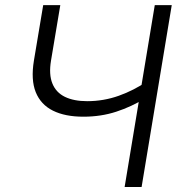

<svg xmlns="http://www.w3.org/2000/svg" viewBox="-20 -748 721 768"><path d="M313.5 -281.2Q240.2 -281.2 191.7 -305.4Q143.1 -329.6 123 -379.2Q103 -428.7 115.7 -505.9L152.8 -727.5H221.2L184.1 -505.9Q174.8 -450.2 189.5 -414.1Q204.1 -377.9 239.7 -360.6Q275.4 -343.3 328.6 -343.3Q394.5 -343.3 455.3 -365Q516.1 -386.7 570.3 -423.8L559.1 -354Q506.3 -321.3 445.3 -301.3Q384.3 -281.2 313.5 -281.2ZM478.5 0 599.1 -727.5H667L546.4 0Z"/></svg>

Font: Inter 20pt Light
Style: Italic
Weight: 300
Italic angle: -9.3988°
Version: Version 4.001;git-66647c0bb